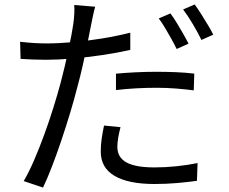

<svg xmlns="http://www.w3.org/2000/svg" viewBox="-20 -803 1040 873"><path d="M412.8 -772.4Q408 -756.1 402.9 -732Q397.7 -707.8 394.9 -693.2Q387.9 -657.2 378.3 -609.6Q368.7 -562 357.2 -510Q345.6 -458 332 -408.2Q318.6 -355 299.8 -292.6Q281 -230.1 259.8 -167Q238.6 -103.8 217 -47.7Q195.4 8.4 175.6 49.9L87.7 20.3Q110.7 -18.5 134.3 -72.9Q157.9 -127.3 180.6 -189.3Q203.3 -251.2 222.5 -312.8Q241.8 -374.4 255.8 -427Q265.2 -461.8 274.3 -500.9Q283.4 -539.9 291.5 -577.4Q299.6 -614.8 305.3 -646.4Q310.9 -677.9 313.9 -697.6Q316.6 -718.6 317.8 -741.8Q318.9 -765 317.5 -780.3ZM191.3 -605.6Q246.5 -605.6 311.2 -611.3Q375.9 -617 443 -627.9Q510.2 -638.8 572.4 -654.4V-576Q510.4 -562.2 442.1 -552.2Q373.9 -542.2 308.6 -536.7Q243.4 -531.2 189.7 -531.2Q156.8 -531.2 129.1 -532.4Q101.4 -533.6 73.6 -535.2L71.4 -613Q106.9 -609 135.3 -607.3Q163.8 -605.6 191.3 -605.6ZM507.3 -468Q547 -471.8 594.7 -474.2Q642.3 -476.6 690.1 -476.6Q733.9 -476.6 778.4 -474.9Q822.9 -473.2 863.4 -468.2L861 -392.1Q822.8 -397.1 779.9 -400.5Q737.1 -403.9 692.5 -403.9Q645.4 -403.9 599.5 -401.4Q553.5 -398.9 507.3 -393.5ZM527.9 -224.8Q521.6 -200.3 517.6 -177.5Q513.6 -154.7 513.6 -134.8Q513.6 -117 520.4 -100.5Q527.3 -84.1 545 -70.8Q562.8 -57.5 596.2 -49.7Q629.5 -41.8 682.7 -41.8Q731.4 -41.8 781.7 -47Q832 -52.2 878.4 -61.6L875.4 19.2Q834.9 24.8 785.8 29.2Q736.7 33.6 681.7 33.6Q564.1 33.6 501.1 -3.2Q438.1 -39.9 438.1 -114.1Q438.1 -143 442.2 -171.7Q446.4 -200.4 453 -232.1ZM755 -742Q768 -724.6 783.1 -700Q798.2 -675.4 812.6 -650.1Q827 -624.8 837.2 -604.4L783.1 -580.2Q773.7 -600.6 759.5 -625.7Q745.3 -650.9 730.6 -675.9Q715.8 -700.9 701.8 -719.2ZM865.2 -782.7Q878.8 -764.3 894.7 -739.1Q910.6 -713.9 925.5 -689.1Q940.4 -664.3 949.7 -645.5L895.9 -621.3Q879.7 -654.8 856.8 -693.3Q833.9 -731.9 812.6 -759.9Z"/></svg>

Font: Noto Sans SC Thin
Style: Regular
Weight: 100
Designer: Ryoko NISHIZUKA 西塚涼子 (kana, bopomofo & ideographs); Paul D. Hunt (Latin, Greek & Cyrillic); Sandoll Communications 산돌커뮤니
Foundry: Adobe
Version: Version 2.004-H2;hotconv 1.0.118;makeotfexe 2.5.65603